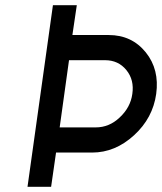

<svg xmlns="http://www.w3.org/2000/svg" viewBox="-20 -721 625 740"><path d="M184 -701 86 -1H177L196 -133H335Q424 -133 497 -200Q569 -266 582 -359Q595 -453 542 -519Q488 -586 399 -586H259L276 -701ZM246 -489H385Q436 -489 467 -451Q498 -413 490 -359Q483 -307 441 -268Q401 -230 349 -230H210Z"/></svg>

Font: Unageo
Style: Medium-Italic
Weight: 500
Designer: Richard Sepsi
Foundry: Richard Sepsi
Version: Version 2.000